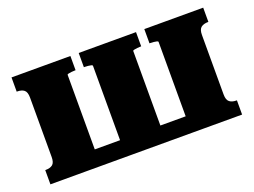

<svg xmlns="http://www.w3.org/2000/svg" viewBox="-87 -727 1206 913"><g transform="rotate(-20 516.0 -270.5)"><path d="M81 -421Q81 -449 68.5 -459Q56 -469 33 -469H31V-541H329V-469H325Q317 -469 308 -468Q299 -467 292.5 -465.5Q286 -464 286 -461V0H31V-72H33Q56 -72 68.5 -82Q81 -92 81 -120ZM746 -460Q746 -464 739.5 -465.5Q733 -467 724 -468Q715 -469 707 -469H703V-541H1001V-469H1000Q977 -469 964 -459Q951 -449 951 -421V-120Q951 -92 964 -82Q977 -72 999 -72H1001V0H746ZM207 -84H803V0H207ZM371 -469V-541H661V-469H657Q650 -469 641 -468Q632 -467 625 -465.5Q618 -464 618 -461V-10H414V-460Q414 -464 407.5 -465.5Q401 -467 392 -468Q383 -469 375 -469Z"/></g></svg>

Font: Roboto Serif ExtraBold
Style: Regular
Weight: 800
Designer: Greg Gazdowicz
Foundry: Commercial Type
Version: Version 1.008